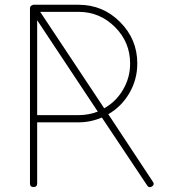

<svg xmlns="http://www.w3.org/2000/svg" viewBox="-20 -771 745 807"><path d="M106 0C106 10.3 110.8 15.1 121.1 15.1C131.3 15.1 136.2 10.3 136.2 0V-256.8H310.1C344.2 -256.8 377 -263.7 408.2 -276.9L598.1 7.8C601.6 13.2 605 15.6 609.4 15.6C612.3 16.1 615.2 15.1 618.7 12.7C623.5 9.3 626 5.9 626 1.5C626 -1.5 624.5 -4.4 622.1 -7.8L435.1 -291C472.7 -312.5 502 -342.3 523.9 -379.9C545.9 -418 557.1 -459.5 557.1 -503.9C557.1 -571.8 533.2 -629.9 484.9 -678.2C437 -726.6 378.9 -751 310.1 -751H120.1C119.6 -751 118.7 -750.5 117.2 -750C109.9 -748 106 -743.2 106 -735.8ZM310.1 -721.2C370.1 -721.2 420.9 -699.7 463.4 -657.2C505.9 -614.7 526.9 -564 526.9 -503.9C526.9 -464.4 517.1 -427.7 497.1 -394C477.5 -360.4 451.2 -334.5 418 -315.9L148.9 -721.2ZM136.2 -686 391.1 -301.8C365.2 -292 337.9 -287.1 310.1 -287.1H136.2Z"/></svg>

Font: Nemoy
Style: Light
Weight: 300
Designer: BSozoo
Foundry: BSozoo
Version: Version 001.000